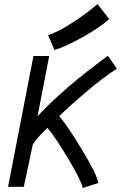

<svg xmlns="http://www.w3.org/2000/svg" viewBox="-20 -913 593 941"><path d="M215.8 -741.2Q264.6 -755.9 335.9 -802.5Q407.2 -849.1 458 -893.1L515.1 -819.8Q473.6 -780.8 387.2 -732.2Q300.8 -683.6 246.6 -668ZM270.5 -344.2Q313 -293 383.3 -177Q453.6 -61 461.9 -16.1L385.7 8.3Q377 -30.3 314.9 -134.3Q252.9 -238.3 212.4 -286.6Q162.1 -238.8 140.6 -204.1L96.7 2.4H19.5L144 -638.7H221.2L164.1 -343.3Q223.6 -408.2 314 -486.3Q363.3 -528.3 408.7 -564Q454.1 -599.6 480.5 -618.9Q506.8 -638.2 508.8 -639.6L552.7 -576.2Q486.3 -534.2 399.9 -460.4Q313.5 -386.7 270.5 -344.2Z"/></svg>

Font: Fantasque Sans Mono
Style: Italic
Weight: 400
Italic angle: -11°
Monospace: yes
Designer: Jany Belluz
Version: Version 1.8.0 ; ttfautohint (v1.8.2)